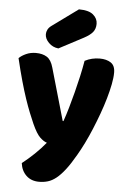

<svg xmlns="http://www.w3.org/2000/svg" viewBox="-61 -788 672 1009"><g transform="rotate(5 275.0 -283.5)"><path d="M128 -124Q117 -149 104.5 -180Q92 -211 78.5 -251Q65 -291 50.5 -342.5Q36 -394 20 -461Q34 -475 57.5 -485.5Q81 -496 109 -496Q144 -496 167 -481.5Q190 -467 201 -427L280 -152H284Q296 -186 307.5 -226Q319 -266 330 -308.5Q341 -351 350.5 -393.5Q360 -436 367 -477Q403 -496 446 -496Q481 -496 504 -481Q527 -466 527 -429Q527 -402 520 -366.5Q513 -331 501.5 -291Q490 -251 474.5 -208.5Q459 -166 442 -125Q425 -84 407 -47.5Q389 -11 372 18Q344 67 320 98Q296 129 274 146.5Q252 164 230 170.5Q208 177 184 177Q142 177 116 152Q90 127 85 87Q117 62 149 31.5Q181 1 207 -31Q190 -36 170.5 -54.5Q151 -73 128 -124ZM314 -744Q366 -744 389.5 -724Q413 -704 413 -676Q413 -650 399 -632.5Q385 -615 353 -598L224 -530Q194 -533 173 -554Q152 -575 152 -599Q152 -611 158 -623Q164 -635 178 -645Z"/></g></svg>

Font: Baloo Paaji
Style: Regular
Weight: 400
Designer: Shuchita Grover and Ek Type
Foundry: Ek Type
Version: Version 1.443;PS 1.000;hotconv 16.6.51;makeotf.lib2.5.65220;